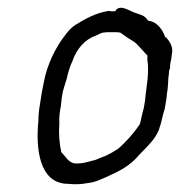

<svg xmlns="http://www.w3.org/2000/svg" viewBox="-20 -492 464 495"><path d="M83 -223C80 -206 79 -192 79 -181C72 -111 80 -18 156 -18C174 -16 190 -17 206 -20C226 -22 238 -29 255 -36C290 -52 315 -64 340 -94C359 -114 379 -131 390 -158L391 -162C395 -172 397 -184 400 -195C401 -201 404 -207 405 -213L408 -231C410 -241 410 -251 412 -261C413 -272 414 -282 414 -291C415 -298 416 -304 416 -310L418 -315C419 -319 418 -324 419 -328C421 -335 422 -343 423 -352C428 -371 416 -387 408 -396H406C400 -414 386 -435 365 -438H364C362 -439 361 -440 360 -441C352 -453 342 -454 328 -459C317 -462 288 -484 277 -463H265L261 -464C227 -459 199 -443 173 -427C163 -420 155 -411 147 -400C124 -371 101 -325 93 -280C89 -262 86 -244 83 -223ZM142 -256C145 -266 148 -277 152 -289C155 -304 161 -323 167 -335C177 -365 199 -391 227 -400C232 -402 241 -408 247 -408C252 -409 256 -409 261 -409H276C280 -409 284 -409 290 -408C295 -404 302 -400 307 -396L326 -384C328 -383 329 -381 332 -379C337 -373 343 -368 348 -362C351 -358 356 -353 360 -349V-337C363 -318 362 -293 358 -269V-267C356 -255 355 -244 354 -233L351 -215L348 -203C345 -193 344 -183 341 -174L340 -171C326 -150 304 -125 284 -108C280 -106 276 -103 271 -100L254 -91C247 -88 241 -86 236 -84C230 -81 225 -79 219 -78C205 -74 188 -69 171 -71C165 -72 160 -76 156 -79L138 -100C133 -122 131 -147 133 -175C132 -188 134 -204 137 -219C138 -233 140 -246 142 -256Z"/></svg>

Font: Scribbler
Style: Ita
Weight: 400
Designer: Mew Too
Foundry: Cannot Into Space Fonts
Version: Version 1.001